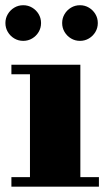

<svg xmlns="http://www.w3.org/2000/svg" viewBox="-23 -704 412 724"><path d="M211.4 -617.1Q211.4 -635.6 220.5 -650.8Q229.6 -666.1 244.9 -675.2Q260.1 -684.3 278.6 -684.3Q297.1 -684.3 312.3 -675.2Q327.6 -666.1 336.7 -650.8Q345.8 -635.6 345.8 -617.1Q345.8 -598.6 336.7 -583.4Q327.6 -568.1 312.3 -559Q297.1 -549.9 278.6 -549.9Q260.1 -549.9 244.9 -559Q229.6 -568.1 220.5 -583.4Q211.4 -598.6 211.4 -617.1ZM-2.6 -617.1Q-2.6 -635.6 6.5 -650.8Q15.6 -666.1 30.9 -675.2Q46.1 -684.3 64.6 -684.3Q83.1 -684.3 98.3 -675.2Q113.6 -666.1 122.7 -650.8Q131.8 -635.6 131.8 -617.1Q131.8 -598.6 122.7 -583.4Q113.6 -568.1 98.3 -559Q83.1 -549.9 64.6 -549.9Q46.1 -549.9 30.9 -559Q15.6 -568.1 6.5 -583.4Q-2.6 -598.6 -2.6 -617.1ZM20 -36H90V-424H20V-460H280V-36H350V0H20Z"/></svg>

Font: Bodoni* 06pt Fatface
Style: Regular
Weight: 900
Version: Version 2.3